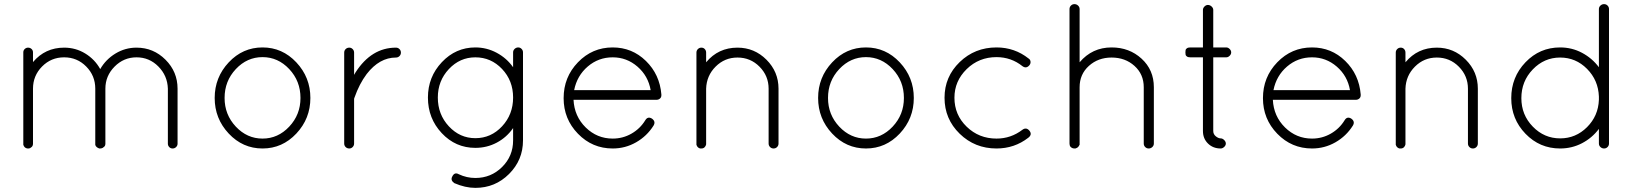

<svg xmlns="http://www.w3.org/2000/svg" viewBox="-20 -720 7948 931"><path d="M794 -23V-290Q792 -353 748 -397.5Q704 -442 642 -442Q580 -442 535.5 -397Q491 -352 491 -290V-23V-20L490 -18V-16Q488 -9 478 -3Q472 0 466 0H463H461L459 -1L453 -4Q452 -4 450 -6L447 -9L445 -11Q445 -12 444 -13Q444 -14 443 -15Q443 -17 442 -18V-21V-23V-290Q442 -353 398 -397.5Q354 -442 291 -442Q228 -442 184 -397.5Q140 -353 140 -290V-23Q140 -10 129 -4Q126 -1 123 -1Q122 0 119 0H116H113Q98 -2 93 -18V-23V-290V-298V-466Q93 -476 100 -482.5Q107 -489 116 -489Q126 -489 133 -482.5Q140 -476 140 -466V-419Q199 -489 291 -489Q347 -489 393.5 -460.5Q440 -432 466 -385Q493 -432 540 -460.5Q587 -489 642 -489Q724 -489 782.5 -430.5Q841 -372 841 -290V-23Q841 -14 834 -7Q827 0 817 0Q807 0 800.5 -7Q794 -14 794 -23Z M1089 -72.5Q1021 -145 1021 -245Q1021 -345 1089 -417.5Q1157 -490 1253 -490Q1349 -490 1417 -417.5Q1485 -345 1485 -245Q1485 -145 1417 -72.5Q1349 0 1253 0Q1157 0 1089 -72.5ZM1069 -245Q1069 -164 1123.5 -106Q1178 -48 1253 -48Q1328 -48 1382.5 -106Q1437 -164 1437 -245Q1437 -327 1382.5 -385Q1328 -443 1253 -443Q1178 -443 1123.5 -385Q1069 -327 1069 -245Z M1649 -24V-465Q1649 -475 1656 -482Q1663 -489 1674 -489Q1683 -489 1690 -482Q1697 -475 1697 -465V-357Q1701 -365 1704 -369Q1781 -489 1900 -489Q1910 -489 1917 -482Q1924 -475 1924 -465Q1924 -455 1917 -448Q1910 -441 1900 -441Q1820 -441 1758 -361Q1722 -313 1699 -247Q1697 -243 1697 -239V-24Q1697 -14 1690 -7Q1683 0 1674 0Q1663 0 1656 -7Q1649 -14 1649 -24Z M2516 -466V-39Q2516 56 2448.5 123.5Q2381 191 2285 191Q2236 191 2183 168Q2163 154 2173 136Q2184 113 2205 125Q2243 143 2285 143Q2361 143 2414.5 90Q2468 37 2468 -39V-99Q2437 -54 2389 -28.5Q2341 -3 2285 -3Q2189 -3 2122 -74.5Q2055 -146 2055 -247Q2055 -347 2122.5 -418.5Q2190 -490 2285 -490Q2340 -490 2388.5 -464Q2437 -438 2468 -394V-466Q2468 -476 2475.5 -483Q2483 -490 2493 -490Q2502 -490 2509 -483Q2516 -476 2516 -466ZM2285 -50Q2361 -50 2414.5 -107.5Q2468 -165 2468 -247Q2468 -329 2414.5 -385.5Q2361 -442 2285 -442Q2210 -442 2156.5 -385Q2103 -328 2103 -247Q2103 -165 2156.5 -107.5Q2210 -50 2285 -50Z M2951 0Q2852 0 2782.5 -71.5Q2713 -143 2713 -244Q2713 -346 2782.5 -418Q2852 -490 2951 -490Q3045 -490 3112 -424.5Q3179 -359 3187 -262V-261V-258Q3187 -248 3180 -242Q3173 -236 3163 -236H2761Q2765 -156 2820 -102Q2875 -48 2951 -48Q3000 -48 3042 -72Q3084 -96 3109 -137Q3121 -157 3141 -145Q3161 -131 3149 -111Q3117 -60 3064.5 -30Q3012 0 2951 0ZM2951 -442Q2882 -442 2830 -397.5Q2778 -353 2764 -283H3135Q3123 -352 3071 -397Q3019 -442 2951 -442Z M3707 -24V-290Q3707 -352 3663 -396.5Q3619 -441 3556 -441Q3494 -441 3450 -397Q3406 -353 3404 -290V-24V-20Q3402 -12 3399 -9Q3393 0 3381 0H3375Q3364 -3 3359 -13Q3358 -14 3358 -16L3357 -18V-24V-290V-298V-465Q3357 -475 3364 -482Q3371 -489 3381 -489Q3391 -489 3397.5 -482Q3404 -475 3404 -465V-418Q3463 -489 3556 -489Q3638 -489 3696.5 -430.5Q3755 -372 3755 -290V-24Q3755 -14 3748 -7Q3741 0 3731 0Q3721 0 3714 -7Q3707 -14 3707 -24Z M4015 -72.5Q3947 -145 3947 -245Q3947 -345 4015 -417.5Q4083 -490 4179 -490Q4275 -490 4343 -417.5Q4411 -345 4411 -245Q4411 -145 4343 -72.5Q4275 0 4179 0Q4083 0 4015 -72.5ZM3995 -245Q3995 -164 4049.5 -106Q4104 -48 4179 -48Q4254 -48 4308.5 -106Q4363 -164 4363 -245Q4363 -327 4308.5 -385Q4254 -443 4179 -443Q4104 -443 4049.5 -385Q3995 -327 3995 -245Z M4812 0Q4707 0 4633.5 -71.5Q4560 -143 4560 -246Q4560 -348 4633.5 -419Q4707 -490 4812 -490Q4900 -490 4968 -436Q4976 -431 4977 -421Q4978 -411 4971 -403Q4956 -386 4938 -399Q4883 -443 4812 -443Q4727 -443 4667.5 -385Q4608 -327 4608 -246Q4608 -163 4667.5 -105.5Q4727 -48 4812 -48Q4882 -48 4938 -91Q4956 -104 4971 -87Q4987 -68 4966 -52Q4899 0 4812 0Z M5526 -24V-297Q5526 -360 5481 -400.5Q5436 -441 5370 -441Q5305 -441 5260 -400.5Q5215 -360 5215 -297V-24V-21Q5215 -20 5215 -18L5214 -17Q5212 -13 5212 -13Q5207 -4 5197 -1Q5196 0 5195 0H5193H5190Q5179 0 5171 -8Q5168 -12 5167 -16Q5166 -19 5166 -24V-297V-305V-676Q5166 -686 5173 -693Q5180 -700 5190 -700Q5200 -700 5207.5 -693Q5215 -686 5215 -676V-418Q5276 -490 5370 -490Q5456 -490 5515.5 -435.5Q5575 -381 5575 -297V-24Q5575 -14 5567.5 -7Q5560 0 5550 0Q5540 0 5533 -7Q5526 -14 5526 -24Z M5926 -490Q5935 -490 5942.5 -482.5Q5950 -475 5950 -466Q5950 -457 5942.5 -449.5Q5935 -442 5926 -442H5863V-85Q5863 -69 5875.5 -59Q5888 -49 5899 -49Q5908 -49 5916 -41Q5924 -33 5924 -24Q5924 -15 5916 -7.5Q5908 0 5899 0Q5862 0 5837.5 -24Q5813 -48 5813 -85V-442H5752Q5741 -442 5735.5 -446Q5730 -450 5729 -454Q5728 -458 5728 -466Q5728 -474 5729 -478Q5730 -482 5735.5 -486Q5741 -490 5752 -490H5813V-672Q5813 -681 5820.5 -688.5Q5828 -696 5837 -696Q5847 -696 5855 -688.5Q5863 -681 5863 -672V-490Z M6342 0Q6243 0 6173.5 -71.5Q6104 -143 6104 -244Q6104 -346 6173.5 -418Q6243 -490 6342 -490Q6436 -490 6503 -424.5Q6570 -359 6578 -262V-261V-258Q6578 -248 6571 -242Q6564 -236 6554 -236H6152Q6156 -156 6211 -102Q6266 -48 6342 -48Q6391 -48 6433 -72Q6475 -96 6500 -137Q6512 -157 6532 -145Q6552 -131 6540 -111Q6508 -60 6455.5 -30Q6403 0 6342 0ZM6342 -442Q6273 -442 6221 -397.5Q6169 -353 6155 -283H6526Q6514 -352 6462 -397Q6410 -442 6342 -442Z M7098 -24V-290Q7098 -352 7054 -396.5Q7010 -441 6947 -441Q6885 -441 6841 -397Q6797 -353 6795 -290V-24V-20Q6793 -12 6790 -9Q6784 0 6772 0H6766Q6755 -3 6750 -13Q6749 -14 6749 -16L6748 -18V-24V-290V-298V-465Q6748 -475 6755 -482Q6762 -489 6772 -489Q6782 -489 6788.5 -482Q6795 -475 6795 -465V-418Q6854 -489 6947 -489Q7029 -489 7087.5 -430.5Q7146 -372 7146 -290V-24Q7146 -14 7139 -7Q7132 0 7122 0Q7112 0 7105 -7Q7098 -14 7098 -24Z M7733 -24V-95Q7700 -51 7651 -25.5Q7602 0 7545 0Q7446 0 7377 -71.5Q7308 -143 7308 -244Q7308 -346 7377 -418Q7446 -490 7545 -490Q7602 -490 7651 -464Q7700 -438 7733 -394V-676Q7733 -686 7740.5 -693Q7748 -700 7758 -700Q7768 -700 7775 -693Q7782 -686 7782 -676V-254V-244V-24Q7782 -14 7775 -7Q7768 0 7758 0Q7748 0 7740.5 -7Q7733 -14 7733 -24ZM7545 -49Q7621 -49 7675.5 -103.5Q7730 -158 7733 -236V-252Q7730 -331 7675.5 -386Q7621 -441 7545 -441Q7468 -441 7412.5 -383.5Q7357 -326 7357 -244Q7357 -163 7412.5 -106Q7468 -49 7545 -49Z"/></svg>

Font: Quicksand
Style: Regular
Weight: 400
Designer: Andrew Paglinawan
Foundry: Andrew Paglinawan
Version: 1.002